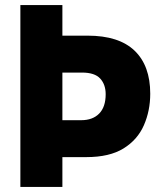

<svg xmlns="http://www.w3.org/2000/svg" viewBox="-20 -734 640 754"><path d="M60 0V-714H225V-594H324Q447 -594 508.5 -535Q570 -476 570 -366Q570 -299 545 -242Q520 -185 465 -151Q410 -117 319 -117H225V0ZM299 -262Q344 -262 369.5 -288Q395 -314 395 -364Q395 -402 373.5 -425.5Q352 -449 302 -449H225V-262Z"/></svg>

Font: Noto Sans Mono Black
Style: Regular
Weight: 900
Designer: Monotype Design Team
Foundry: Monotype Imaging Inc.
Version: Version 2.014